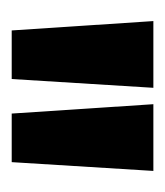

<svg xmlns="http://www.w3.org/2000/svg" viewBox="3 -734 282 328"><g transform="rotate(90 144.0 -570.0)"><path d="M32 -449 16 -691H130L115 -449ZM174 -449 158 -691H272L257 -449Z"/></g></svg>

Font: Bricolage Grotesque 72pt SemiCondensed SemiBold
Style: Regular
Weight: 600
Width: 4
Designer: Mathieu Triay
Foundry: Atelier Triay
Version: Version 1.001;gftools[0.9.33.dev8+g029e19f]